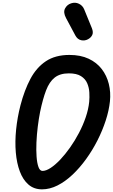

<svg xmlns="http://www.w3.org/2000/svg" viewBox="-20 -1383 831 1412"><path d="M289 9.5Q230 9.5 189.5 -25.5Q149 -60.5 126 -121.8Q103 -183 96.2 -262Q89.5 -341 98.5 -430Q107.5 -519 130.5 -608.5Q159.5 -720 203.8 -803.2Q248 -886.5 317.5 -932.8Q387 -979 490.5 -979Q572.5 -979 631.8 -951.2Q691 -923.5 728 -875.5Q765 -827.5 780.2 -766Q795.5 -704.5 788.5 -637.5Q781.5 -570.5 757.5 -496.8Q733.5 -423 696.8 -350.5Q660 -278 613.2 -213.2Q566.5 -148.5 513.2 -98.2Q460 -48 403 -19.2Q346 9.5 289 9.5ZM275 -560.5Q265 -510.5 257.8 -451.8Q250.5 -393 248 -335.5Q245.5 -278 249 -230.5Q252.5 -183 263 -154.5Q273.5 -126 292.5 -126Q318.5 -126 352.2 -148Q386 -170 422.8 -208.8Q459.5 -247.5 495 -297.8Q530.5 -348 560.5 -405Q590.5 -462 610.5 -520.8Q630.5 -579.5 636 -634Q639 -666.5 637 -702.8Q635 -739 621.2 -771Q607.5 -803 575.5 -823.2Q543.5 -843.5 486.5 -843.5Q421.5 -843.5 382.2 -812.5Q343 -781.5 319 -718.8Q295 -656 275 -560.5ZM627.5 -1094.5Q604 -1081.5 577 -1087.2Q550 -1093 534.5 -1121.5L465.5 -1250.5Q443.5 -1292 458.2 -1320.5Q473 -1349 503 -1358.5Q533 -1368.5 560.2 -1355.5Q587.5 -1342.5 599 -1314.5L656 -1175Q667.5 -1145.5 658.5 -1126Q649.5 -1106.5 627.5 -1094.5Z"/></svg>

Font: Edu QLD Hand
Style: Regular
Weight: 400
Designer: Tina and Corey Anderson, Eben Sorkin
Foundry: Sorkin Type Co.
Version: Version 2.000